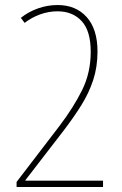

<svg xmlns="http://www.w3.org/2000/svg" viewBox="-20 -744 487 764"><path d="M390 0H46V-20L216 -242Q273 -317 307 -386Q341 -455 341 -538Q341 -621 305 -660Q269 -699 209 -699Q173 -699 139 -686.5Q105 -674 78 -653L63 -673Q93 -697 131 -710.5Q169 -724 209 -724Q282 -724 325 -676Q368 -628 368 -539Q368 -478 351 -426Q334 -374 304 -326Q274 -278 236 -228L81 -27V-25H390Z"/></svg>

Font: Noto Sans Lao Looped Condensed Thin
Style: Regular
Weight: 100
Width: 3
Designer: Mark Frömberg, Ben Mitchell
Foundry: The Fontpad Ltd
Version: Version 1.002; ttfautohint (v1.8.4.7-5d5b)